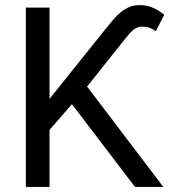

<svg xmlns="http://www.w3.org/2000/svg" viewBox="-20 -741 671 761"><path d="M265.1 -328.1 176.3 -226.1V0H82.5V-710.9H176.3V-349.1L253.4 -445.3L397 -624.5Q414.1 -646 429.2 -663.6Q444.3 -681.2 460.2 -693.8Q476.1 -706.5 493.9 -713.6Q511.7 -720.7 533.7 -720.7Q562.5 -720.7 587.2 -709.7Q611.8 -698.7 630.9 -682.1L597.7 -617.7Q587.4 -625 574.5 -630.1Q561.5 -635.3 542.5 -635.3Q532.2 -635.3 523.4 -631.6Q514.6 -627.9 506.6 -621.1Q498.5 -614.3 490.5 -604.7Q482.4 -595.2 472.7 -583L325.2 -397.9L627.4 0H515.1Z"/></svg>

Font: Roboto
Style: Regular
Weight: 400
Designer: Google
Version: Version 2.134; 2016; ttfautohint (v1.6)